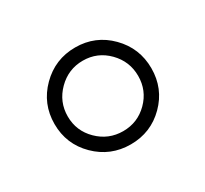

<svg xmlns="http://www.w3.org/2000/svg" viewBox="-75 -845 538 503"><g transform="rotate(-30 194.5 -593.5)"><path d="M91 -489.5Q48 -532 48 -593Q48 -654 91 -697Q134 -740 195 -740Q256 -740 298.5 -697Q341 -654 341 -593Q341 -532 298.5 -489.5Q256 -447 195 -447Q134 -447 91 -489.5ZM119.5 -668.5Q88 -637 88 -593Q88 -549 119.5 -518Q151 -487 195 -487Q239 -487 270 -518Q301 -549 301 -593Q301 -637 270 -668.5Q239 -700 195 -700Q151 -700 119.5 -668.5Z"/></g></svg>

Font: M PLUS 1p Light
Style: Regular
Weight: 300
Version: Version 1.061